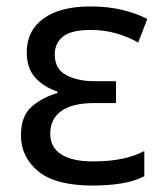

<svg xmlns="http://www.w3.org/2000/svg" viewBox="-20 -566 510 596"><path d="M268 10Q152 10 98.5 -34.5Q45 -79 45 -146Q45 -206 78.5 -235Q112 -264 158 -277V-282Q115 -296 89 -325.5Q63 -355 63 -403Q63 -471 115 -508.5Q167 -546 261 -546Q317 -546 362.5 -534.5Q408 -523 437 -507L409 -434Q377 -452 340.5 -462.5Q304 -473 261 -473Q201 -473 175.5 -452.5Q150 -432 150 -397Q150 -351 186.5 -332.5Q223 -314 271 -314H340V-246H271Q205 -246 170.5 -221.5Q136 -197 136 -151Q136 -108 170.5 -86.5Q205 -65 268 -65Q320 -65 358.5 -73Q397 -81 428 -97V-19Q397 -3 356 3.5Q315 10 268 10Z"/></svg>

Font: RS Noto Sans
Style: Regular
Weight: 400
Designer: Monotype Design Team
Foundry: Monotype Imaging Inc.
Version: Version 3.10